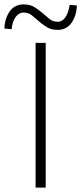

<svg xmlns="http://www.w3.org/2000/svg" viewBox="-65 -854 370 874"><path d="M97 0V-659H143V0ZM197 -718Q168 -718 148 -730.5Q128 -743 111.5 -757.5Q95 -772 79.5 -784.5Q64 -797 43 -797Q21 -797 6 -776.5Q-9 -756 -12 -721L-45 -724Q-43 -771 -20.5 -802.5Q2 -834 43 -834Q72 -834 92 -821.5Q112 -809 128.5 -794.5Q145 -780 160.5 -767.5Q176 -755 197 -755Q219 -755 233 -776Q247 -797 252 -832L285 -829Q283 -782 260.5 -750Q238 -718 197 -718Z"/></svg>

Font: Giro Light
Style: Regular
Weight: 300
Designer: Paul D. Hunt
Foundry: Adobe Systems Incorporated
Version: Version 1.000;PS 1.0;hotconv 1.0.88;makeotf.lib2.5.647800